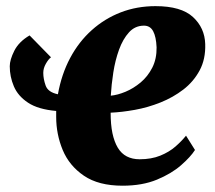

<svg xmlns="http://www.w3.org/2000/svg" viewBox="-20 -580 684 610"><path d="M142 -398Q133.5 -391.5 125.5 -377.2Q117.5 -363 117.5 -348.5Q117.5 -329.5 125 -308.2Q132.5 -287 164 -280.5Q175.5 -344.5 203 -396Q230.5 -447.5 271.5 -484.2Q312.5 -521 363.8 -540.8Q415 -560.5 474 -560.5Q555.5 -560.5 593 -526Q630.5 -491.5 632 -440Q633.5 -392 614.2 -356.2Q595 -320.5 562.5 -295.5Q530 -270.5 490 -254.5Q450 -238.5 408.5 -231Q367 -223.5 331.5 -222Q331.5 -184.5 337.2 -157Q343 -129.5 354.2 -110.8Q365.5 -92 383 -83Q400.5 -74 423.5 -74Q461 -74 489.2 -85.5Q517.5 -97 537.5 -114.5Q557.5 -132 571 -149L599.5 -103.5Q585.5 -81.5 555.2 -55Q525 -28.5 478.5 -9.2Q432 10 369.5 10Q293 10 246.5 -21.8Q200 -53.5 179.2 -103.5Q158.5 -153.5 158.5 -208.5Q158.5 -213 158.5 -218Q158.5 -223 158.5 -227.5Q101 -232.5 69 -253.8Q37 -275 24 -305.8Q11 -336.5 11 -369.5Q11 -390 25.5 -418.8Q40 -447.5 74 -467.5ZM437.5 -498.5Q409 -498.5 389.8 -477.2Q370.5 -456 358.2 -422.2Q346 -388.5 340 -349.8Q334 -311 332 -276Q353.5 -278 378.8 -288.5Q404 -299 426.8 -318Q449.5 -337 463.8 -365Q478 -393 477.5 -429.5Q476 -463.5 466.5 -481Q457 -498.5 437.5 -498.5Z"/></svg>

Font: Merriweather 36pt Black
Style: Italic
Weight: 900
Italic angle: -7.8°
Version: Version 2.101